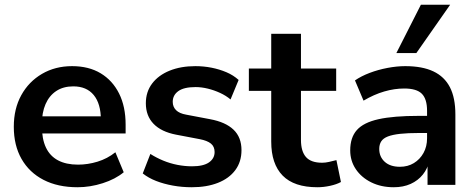

<svg xmlns="http://www.w3.org/2000/svg" viewBox="-20 -777 1996 807"><path d="M306 10Q223 10 163 -21Q103 -52 70.5 -109Q38 -166 38 -244Q38 -320 69.5 -377Q101 -434 156.5 -466.5Q212 -499 283 -499Q353 -499 403 -469Q453 -439 480.5 -384Q508 -329 508 -253V-216H139V-288H420L404 -273Q404 -341 374 -377.5Q344 -414 288 -414Q246 -414 216.5 -394.5Q187 -375 171.5 -339.5Q156 -304 156 -255V-248Q156 -193 173 -157Q190 -121 224 -103Q258 -85 308 -85Q349 -85 390 -97.5Q431 -110 465 -137L500 -53Q465 -24 412 -7Q359 10 306 10Z M786 10Q745 10 706.5 3Q668 -4 636 -16.5Q604 -29 580 -48L612 -130Q637 -114 666 -102Q695 -90 726 -84Q757 -78 787 -78Q835 -78 858.5 -94.5Q882 -111 882 -138Q882 -161 866.5 -173.5Q851 -186 820 -192L720 -211Q658 -223 625.5 -256.5Q593 -290 593 -343Q593 -391 619.5 -426Q646 -461 693 -480Q740 -499 801 -499Q836 -499 869 -492.5Q902 -486 931.5 -473.5Q961 -461 983 -441L949 -359Q930 -375 905 -386.5Q880 -398 853.5 -404.5Q827 -411 802 -411Q753 -411 729.5 -394Q706 -377 706 -349Q706 -328 720 -314Q734 -300 763 -295L863 -276Q928 -264 961.5 -232Q995 -200 995 -146Q995 -97 969 -62Q943 -27 896 -8.5Q849 10 786 10Z M1314 10Q1216 10 1168 -39Q1120 -88 1120 -182V-395H1026V-489H1120V-635H1245V-489H1393V-395H1245V-189Q1245 -141 1266 -117Q1287 -93 1334 -93Q1348 -93 1363 -96.5Q1378 -100 1394 -104L1413 -12Q1395 -2 1367.5 4Q1340 10 1314 10Z M1635 10Q1582 10 1540.5 -10.5Q1499 -31 1475.5 -66Q1452 -101 1452 -145Q1452 -199 1480 -230.5Q1508 -262 1571 -276Q1634 -290 1740 -290H1790V-218H1741Q1694 -218 1662 -214.5Q1630 -211 1610.5 -203.5Q1591 -196 1582.5 -183Q1574 -170 1574 -151Q1574 -118 1597 -97Q1620 -76 1661 -76Q1694 -76 1719.5 -91.5Q1745 -107 1760 -134Q1775 -161 1775 -196V-311Q1775 -361 1753 -383Q1731 -405 1679 -405Q1638 -405 1595 -392.5Q1552 -380 1508 -354L1472 -439Q1498 -457 1533.5 -470.5Q1569 -484 1608.5 -491.5Q1648 -499 1683 -499Q1755 -499 1801.5 -477Q1848 -455 1871 -410.5Q1894 -366 1894 -296V0H1777V-104H1785Q1778 -69 1757.5 -43.5Q1737 -18 1706 -4Q1675 10 1635 10ZM1646 -554 1749 -757H1872L1730 -554Z"/></svg>

Font: Nunito Sans 12pt ExtraLight 12pt
Style: Bold
Weight: 700
Version: Version 3.101;gftools[0.9.27]